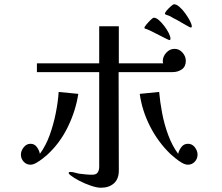

<svg xmlns="http://www.w3.org/2000/svg" viewBox="-20 -849 1040 900"><path d="M347 -409Q335 -330 298 -254Q261 -178 201 -123Q193 -116 179 -105Q165 -94 150 -85.5Q135 -77 123 -77Q104 -77 91 -91Q78 -105 78 -124Q78 -142 91 -158.5Q104 -175 123 -175Q142 -175 153 -159.5Q164 -144 167 -128Q195 -166 213 -216Q231 -266 241.5 -319Q252 -372 255 -418ZM851 -564Q851 -537 832.5 -524Q814 -511 789 -511H536Q536 -396 536.5 -281Q537 -166 537 -50Q537 -10 514 10.5Q491 31 453 31Q434 31 406 21.5Q378 12 352 -1.5Q326 -15 311 -27Q309 -29 305.5 -32Q302 -35 302 -38Q302 -43 309 -43Q320 -43 330 -40Q340 -37 350 -35Q366 -33 381.5 -31.5Q397 -30 412 -30Q431 -30 438 -40.5Q445 -51 445 -68V-511H153V-552H445V-726H537V-552H745Q743 -558 743 -562Q743 -584 759.5 -602Q776 -620 798 -620Q820 -620 835.5 -602.5Q851 -585 851 -564ZM906 -124Q906 -105 893 -91Q880 -77 861 -77Q848 -77 832.5 -86Q817 -95 802.5 -107Q788 -119 779 -127Q721 -183 683.5 -256.5Q646 -330 635 -409L726 -418Q730 -372 740 -319Q750 -266 768.5 -216Q787 -166 815 -128Q819 -145 830.5 -160Q842 -175 861 -175Q881 -175 893.5 -158.5Q906 -142 906 -124ZM779 -668Q779 -661 775 -661Q772 -661 758 -668Q744 -675 725.5 -684.5Q707 -694 691 -702Q675 -710 669 -712Q667 -713 662 -714Q657 -715 657 -719Q657 -723 666.5 -734.5Q676 -746 686.5 -756Q697 -766 701 -766Q712 -766 725 -754.5Q738 -743 750.5 -726.5Q763 -710 771 -694Q779 -678 779 -668ZM879 -725Q879 -720 874 -720Q872 -720 861 -726Q850 -732 835.5 -740.5Q821 -749 808.5 -756Q796 -763 791 -765Q786 -768 780 -771.5Q774 -775 767 -777Q765 -778 762.5 -778.5Q760 -779 758 -780Q753 -783 753 -785Q753 -790 762 -800.5Q771 -811 781.5 -820Q792 -829 796 -829Q807 -829 821 -817Q835 -805 848 -787Q861 -769 870 -752Q879 -735 879 -725Z"/></svg>

Font: Kaisei Decol
Style: Regular
Weight: 400
Designer: Font-Kai, 金井和夫
Foundry: KAZUO KANAI
Version: Version 5.003